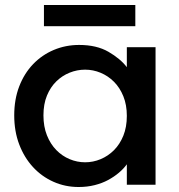

<svg xmlns="http://www.w3.org/2000/svg" viewBox="-20 -740 718 769"><path d="M37 -278Q37 -342 57 -394Q77 -446 112.5 -483Q148 -520 195.5 -540Q243 -560 297 -560Q367 -560 414.5 -532.5Q462 -505 488 -471V-551H603V0H488V-82Q475 -64 456 -48Q437 -32 413 -19Q389 -6 359 1.5Q329 9 295 9Q241 9 194 -12Q147 -33 112 -71Q77 -109 57 -161.5Q37 -214 37 -278ZM488 -276Q488 -320 474 -354.5Q460 -389 436.5 -412.5Q413 -436 383 -448.5Q353 -461 321 -461Q289 -461 259 -449Q229 -437 205.5 -414Q182 -391 168 -357Q154 -323 154 -278Q154 -233 168 -198Q182 -163 205.5 -139Q229 -115 259 -102.5Q289 -90 321 -90Q353 -90 383 -102.5Q413 -115 436.5 -138.5Q460 -162 474 -196.5Q488 -231 488 -276ZM156 -720H522V-635H156Z"/></svg>

Font: SVN-Poppins Medium
Style: Regular
Weight: 500
Designer: Ninad Kale (Devanagari), Jonny Pinhorn (Latin)
Foundry: Indian Type Foundry
Version: Version 3.002 2017; ttfautohint (v1.8.3)